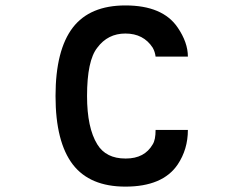

<svg xmlns="http://www.w3.org/2000/svg" viewBox="-20 -694 905 714"><path d="M558.6 -210.9Q558.6 -173.8 547.9 -157.2Q517.6 -104.5 448.2 -104.5H446.3Q374 -104.5 341.8 -157.2Q303.7 -218.8 303.7 -336.9Q303.7 -468.8 341.8 -516.6Q380.9 -569.3 446.3 -569.3Q513.7 -569.3 547.9 -516.6Q556.6 -501 558.6 -483.4H678.7Q678.7 -536.1 640.6 -591.8Q585 -673.8 446.3 -673.8Q314.5 -673.8 251 -591.8Q186.5 -507.8 186.5 -336.9Q186.5 -166 251 -82Q314.5 0 446.3 0Q585 0 640.6 -82Q678.7 -138.7 678.7 -210.9Z"/></svg>

Font: OCR-B
Style: Regular
Weight: 400
Version: 1.1